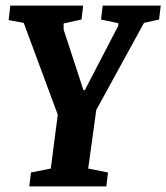

<svg xmlns="http://www.w3.org/2000/svg" viewBox="-20 -668 596 688"><path d="M91 -50 162 -64 187 -257 65 -586 11 -596 17 -648H278L272 -598L208 -584V-562L279 -345H284L404 -576V-585L342 -598L348 -648H556L550 -598L496 -586L325 -274L296 -64L367 -50L361 0H85Z"/></svg>

Font: Faustina VF Beta
Style: Italic
Weight: 400
Italic angle: -8°
Designer: Alfonso Garcia
Foundry: Omnibus-Type
Version: Version 1.006